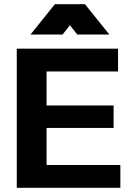

<svg xmlns="http://www.w3.org/2000/svg" viewBox="-20 -899 631 916"><path d="M202.1 -111.9V-288.8H521.9V-395.8H202.1V-558H543.1V-666.8H60V-3.1H554.2V-111.9ZM313.6 -778.6 348.6 -734.2H501.6L385.5 -878.9H241.7L125.5 -734.2H278.5Z"/></svg>

Font: Diatome Awesome Bold
Style: Regular
Weight: 400
Designer: 15.100.17
Foundry: 15.100.17
Version: Version 1.010;Fontself Maker 3.5.8